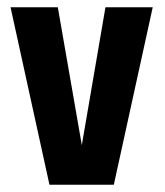

<svg xmlns="http://www.w3.org/2000/svg" viewBox="-20 -508 453 528"><path d="M270 -488H400L293 0H116L9 -488H139L205 -109Z"/></svg>

Font: Squada One
Style: Regular
Weight: 400
Version: Version 1.001